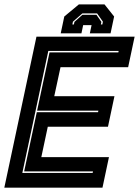

<svg xmlns="http://www.w3.org/2000/svg" viewBox="-37 -870 644 890"><path d="M-17 0 132 -700H587L557 -558.5H243.5L214.5 -424H493.5L463.5 -282.5H184.5L154.5 -141.5H468L438 0ZM66.5 -68.5H392.5L394 -75.5H75L133.5 -350H417.5L419 -357H135L192.5 -627H511.5L513 -634H187ZM447.5 -849.5 492 -793.5 475.5 -715.5H379.5L387.5 -753.5H348.5L340.5 -715.5H244.5L261 -793.5L328.5 -849.5ZM413 -808H345L301 -769.5L298.5 -756.5H305.5L308 -768.5L345 -801.5H410L433 -768.5L430.5 -756.5H437.5L440 -769.5Z"/></svg>

Font: Tourney ExtraBold
Style: Italic
Weight: 800
Italic angle: -12°
Version: Version 1.015